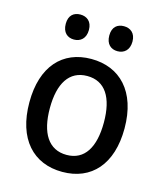

<svg xmlns="http://www.w3.org/2000/svg" viewBox="-112 -826 787 920"><g transform="rotate(15 281.5 -365.5)"><path d="M389 -617C421 -617 447 -637 447 -680C447 -722 421 -741 389 -741C357 -741 332 -723 332 -680C332 -637 357 -617 389 -617ZM173 -617C205 -617 231 -637 231 -680C231 -722 205 -741 173 -741C141 -741 116 -723 116 -680C116 -637 141 -617 173 -617ZM283 10C427 10 518 -90 518 -268C518 -452 420 -549 279 -549C136 -549 45 -450 45 -272C45 -90 139 10 283 10ZM282 -74C192 -74 147 -147 147 -270C147 -393 192 -465 281 -465C370 -465 415 -394 415 -270C415 -147 371 -74 282 -74Z"/></g></svg>

Font: Noto Sans Mono SemiCondensed Medium
Style: Regular
Weight: 500
Width: 4
Designer: Monotype Design Team
Foundry: Monotype Imaging Inc.
Version: Version 2.014